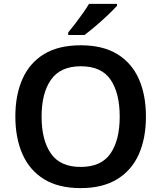

<svg xmlns="http://www.w3.org/2000/svg" viewBox="-20 -958 830 988"><path d="M731 -358Q731 -247 694.5 -164.5Q658 -82 583 -36Q508 10 395 10Q281 10 206.5 -36Q132 -82 95.5 -165Q59 -248 59 -359Q59 -469 95.5 -551.5Q132 -634 206.5 -679.5Q281 -725 396 -725Q509 -725 583.5 -679.5Q658 -634 694.5 -551.5Q731 -469 731 -358ZM194 -358Q194 -237 242 -168Q290 -99 395 -99Q501 -99 548.5 -168Q596 -237 596 -358Q596 -479 549 -548Q502 -617 396 -617Q291 -617 242.5 -548Q194 -479 194 -358ZM582 -928Q566 -910 535.5 -881Q505 -852 472 -824Q439 -796 415 -778H331V-791Q346 -809 366 -835Q386 -861 405.5 -888.5Q425 -916 438 -938H582Z"/></svg>

Font: Noto Sans Tamil SemiBold
Style: Regular
Weight: 600
Designer: Jelle Bosma - Monotype Design Team
Foundry: Monotype Imaging Inc.
Version: Version 2.004; ttfautohint (v1.8.4.7-5d5b)